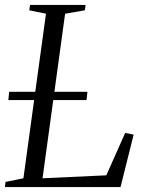

<svg xmlns="http://www.w3.org/2000/svg" viewBox="-30 -763 595 783"><path d="M-10 0 -7.5 -21 65.5 -36 157.5 -707 89.5 -721 92.5 -743H319L316 -721L235.5 -707L143.5 -36L403.5 -48L480.5 -221L515 -214L461.5 0ZM4 -355 7.5 -388.5H326.5L323 -355Z"/></svg>

Font: Merriweather 120pt Light
Style: Italic
Weight: 300
Italic angle: -7.8°
Version: Version 2.101